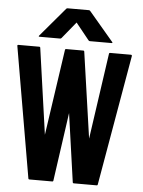

<svg xmlns="http://www.w3.org/2000/svg" viewBox="-60 -956 749 1004"><g transform="rotate(5 314.5 -454.5)"><path d="M9 -690Q8 -696 14 -696H124Q128 -696 129 -692L193 -240L259 -692Q260 -696 264 -696H355Q359 -696 360 -692L425 -240L490 -692Q491 -696 495 -696H604Q611 -696 610 -689L491 -4Q490 0 486 0H365Q361 0 360 -4L309 -364L258 -4Q257 0 253 0H132Q128 0 127 -4ZM121 -748Q113 -748 118 -754L246 -905Q249 -909 253 -909H366Q370 -909 373 -905L501 -754Q506 -748 498 -748H384Q380 -748 377 -752L307 -839L236 -752Q233 -748 229 -748Z"/></g></svg>

Font: AL Dynamic
Style: Regular
Weight: 400
Version: Version 1.000; ttfautohint (v1.8.2) -l 8 -r 50 -G 200 -x 14 